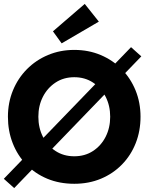

<svg xmlns="http://www.w3.org/2000/svg" viewBox="-20 -927 770 981"><path d="M649.5 -686 702 -639 52.5 34 -0.5 -13.5ZM176 -330.5Q176 -274 199.2 -228.2Q222.5 -182.5 263.8 -155.5Q305 -128.5 359.5 -128.5Q414 -128.5 455.2 -155.5Q496.5 -182.5 519.8 -228.2Q543 -274 543 -330.5Q543 -387 519.8 -432.5Q496.5 -478 455.2 -505.2Q414 -532.5 359.5 -532.5Q305 -532.5 263.8 -505.2Q222.5 -478 199.2 -432.5Q176 -387 176 -330.5ZM20.5 -330.5Q20.5 -402.5 46 -464.8Q71.5 -527 117.5 -573.5Q163.5 -620 225.5 -646Q287.5 -672 359.5 -672Q432.5 -672 494.2 -646Q556 -620 601.8 -573.5Q647.5 -527 672.8 -464.8Q698 -402.5 698 -330.5Q698 -258 673.5 -195.8Q649 -133.5 603.5 -86.8Q558 -40 496 -14Q434 12 359.5 12Q283.5 12 221.2 -14Q159 -40 114 -86.8Q69 -133.5 44.8 -195.8Q20.5 -258 20.5 -330.5ZM295 -705.5 250.5 -767 413 -907 485 -816.5Z"/></svg>

Font: League Spartan Thin
Style: Bold
Weight: 700
Version: Version 2.002